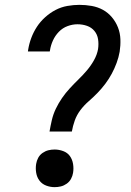

<svg xmlns="http://www.w3.org/2000/svg" viewBox="-20 -763 540 791"><path d="M184 -221Q188 -244 193.5 -268Q199 -292 210 -315Q221 -338 235.5 -359Q250 -380 267.5 -399Q285 -418 303.5 -436Q322 -454 338.5 -473.5Q355 -493 367.5 -515.5Q380 -538 384 -561Q387 -582 384 -601.5Q381 -621 369 -635.5Q357 -650 338.5 -656.5Q320 -663 299 -663Q279 -663 258.5 -655.5Q238 -648 222.5 -632Q207 -616 198 -596Q189 -576 186 -556L185 -551H95L96 -558Q100 -583 109 -607Q118 -631 132 -652.5Q146 -674 166 -692Q186 -710 209 -722Q232 -734 257.5 -738.5Q283 -743 307 -743Q333 -743 358 -738.5Q383 -734 404 -722.5Q425 -711 441 -692Q457 -673 466 -650Q475 -627 476 -601.5Q477 -576 473 -550Q469 -527 460.5 -504Q452 -481 440.5 -459.5Q429 -438 414 -418Q399 -398 381.5 -380Q364 -362 345 -345.5Q326 -329 311 -309Q296 -289 288 -266.5Q280 -244 276 -221ZM205 8Q187 8 170 1.5Q153 -5 142.5 -19Q132 -33 129 -51.5Q126 -70 129 -88Q131 -101 137.5 -113Q144 -125 155.5 -133Q167 -141 179.5 -144Q192 -147 205 -147Q223 -147 240.5 -140.5Q258 -134 268 -120Q278 -106 281 -87.5Q284 -69 281 -51Q279 -38 272.5 -26Q266 -14 254.5 -6Q243 2 230.5 5Q218 8 205 8Z"/></svg>

Font: Iosevka Medium
Style: Italic
Weight: 500
Italic angle: -9°
Monospace: yes
Designer: Belleve Invis
Foundry: Belleve Invis
Version: Version 32.5.0; ttfautohint (v1.8.4)